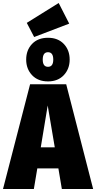

<svg xmlns="http://www.w3.org/2000/svg" viewBox="-42 -1256 639 1276"><path d="M369 0 346 -137H206L183 0H-22L158 -696H398L577 0ZM229 -277H322L275 -555ZM421 -860Q421 -798 382 -756.5Q343 -715 277 -715Q210 -715 171 -756.5Q132 -798 132 -860Q132 -923 171 -964Q210 -1005 277 -1005Q343 -1005 382 -964Q421 -923 421 -860ZM242 -860Q242 -812 277 -812Q312 -812 312 -860Q312 -909 277 -909Q242 -909 242 -860ZM348 -1236 418 -1099 185 -1010 136 -1104Z"/></svg>

Font: Fira Sans Condensed Black
Style: Regular
Weight: 900
Width: 3
Designer: Carrois Corporate & Edenspiekermann AG
Foundry: Carrois Corporate GbR & Edenspiekermann AG
Version: Version 4.203